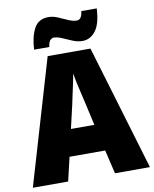

<svg xmlns="http://www.w3.org/2000/svg" viewBox="-99 -1100 868 1082"><g transform="rotate(-10 335.0 -559.5)"><path d="M470 -93 438 -229H234L202 -93H0L211 -809H456L670 -93ZM373 -515Q368 -537 360.5 -569Q353 -601 346 -633Q339 -665 336 -688Q332 -666 325.5 -635Q319 -604 312 -572.5Q305 -541 300 -516L269 -382H403ZM142 -858Q146 -933 171 -979Q196 -1025 253 -1025Q279 -1025 306 -1013.5Q333 -1002 359 -990Q385 -978 410 -978Q420 -978 429 -988Q438 -998 442 -1026H530Q526 -939 495.5 -899Q465 -859 420 -859Q392 -859 363.5 -871Q335 -883 309 -894.5Q283 -906 261 -906Q253 -906 243 -897Q233 -888 229 -858Z"/></g></svg>

Font: Noto Sans Telugu UI SemiCondensed Black
Style: Regular
Weight: 900
Width: 4
Designer: Jelle Bosma - Monotype Design Team
Foundry: Monotype Imaging Inc.
Version: Version 2.005; ttfautohint (v1.8.4.7-5d5b)